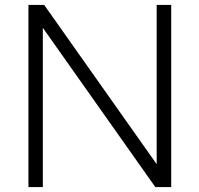

<svg xmlns="http://www.w3.org/2000/svg" viewBox="-20 -760 810 780"><path d="M616.5 -740H675.5V0H611L154 -647V0H95.5V-740H159.5L616.5 -93Z"/></svg>

Font: Encode Sans Semi Expanded Light
Style: Regular
Weight: 300
Width: 6
Designer: Multiple Designers
Foundry: Impallari Type
Version: Version 2.000